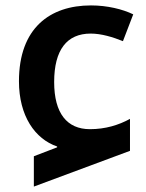

<svg xmlns="http://www.w3.org/2000/svg" viewBox="-20 -572 540 709"><path d="M105 117 460 -15V-133C418 -110 369 -95 312 -95C228 -95 180 -153 180 -269C180 -388 227 -448 315 -448C354 -448 397 -435 434 -420L472 -519C433 -538 376 -552 316 -552C164 -552 50 -468 50 -272C50 -144 109 -59 191 -31V-28L105 5Z"/></svg>

Font: Noto Sans Georgian SemiBold
Style: Regular
Weight: 600
Designer: Monotype Design Team, Akaki Razmadze
Foundry: Google LLC
Version: Version 2.005